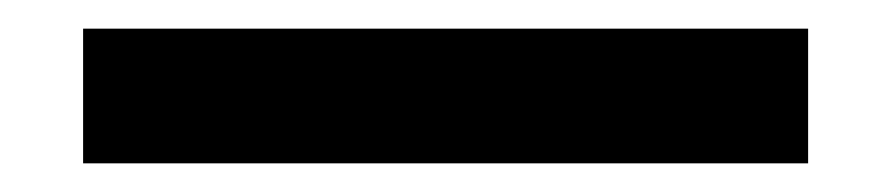

<svg xmlns="http://www.w3.org/2000/svg" viewBox="-20 28 623 134"><path d="M38 48H544V142H38Z"/></svg>

Font: Niramit SemiBold
Style: Regular
Weight: 600
Designer: Katatrad Aksorn Co.,Ltd.
Foundry: Cadson Demak Co.,Ltd.
Version: Version 1.001; ttfautohint (v1.6)